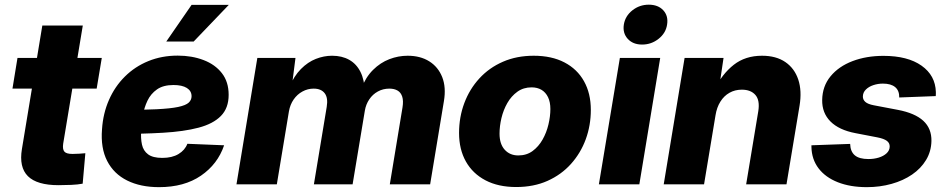

<svg xmlns="http://www.w3.org/2000/svg" viewBox="-20 -772 3962 804"><path d="M406.2 -529.3 384.8 -400.9H32.2L53.2 -529.3ZM157.2 -665H326.7L244.6 -170.4Q241.2 -147 249.5 -137.2Q257.8 -127.4 283.7 -127.4Q294.4 -127.4 312 -128.4Q329.6 -129.4 337.4 -130.4L326.2 -2.9Q305.7 1 278.6 2.2Q251.5 3.4 225.1 3.4Q134.8 3.4 96.9 -34.2Q59.1 -71.8 71.8 -147.9Z M646 11.7Q568.4 11.7 512.5 -16.1Q456.5 -43.9 428.7 -98.1Q400.9 -152.3 407.2 -231Q411.6 -297.4 436.3 -353.5Q460.9 -409.7 502.9 -451.4Q544.9 -493.2 601.1 -516.1Q657.2 -539.1 724.1 -539.1Q783.7 -539.1 832.3 -520.5Q880.9 -502 909.2 -465.6Q937.5 -429.2 937.5 -375Q937.5 -319.3 905 -286.4Q872.6 -253.4 811.3 -237.3Q750 -221.2 662.4 -216.1Q574.7 -210.9 463.9 -210.9L480.5 -311.5Q575.7 -311.5 635 -314.5Q694.3 -317.4 726.3 -324.2Q758.3 -331.1 770.3 -342.3Q782.2 -353.5 782.2 -369.1Q782.2 -391.1 762.5 -403.6Q742.7 -416 706.5 -416Q663.6 -416 637.5 -397.7Q611.3 -379.4 597.4 -350.1Q583.5 -320.8 578.1 -287.8Q572.8 -254.9 571.3 -226.1Q568.8 -192.4 574.5 -166.5Q580.1 -140.6 600.1 -125.7Q620.1 -110.8 659.7 -110.8Q700.7 -110.8 727.5 -127Q754.4 -143.1 764.6 -169.9L918.5 -163.6Q891.6 -84.5 821.5 -36.4Q751.5 11.7 646 11.7ZM676.3 -598.1 782.2 -751.5H938L791 -598.1Z M970.2 0 1057.6 -529.3H1217.3L1200.7 -399.4L1190.4 -404.8Q1210.9 -453.6 1240 -482.9Q1269 -512.2 1302.7 -525.4Q1336.4 -538.6 1370.6 -538.6Q1412.1 -538.6 1442.4 -521.5Q1472.7 -504.4 1489.5 -470.9Q1506.3 -437.5 1507.3 -388.7L1492.2 -399.4Q1511.2 -448.7 1542 -479.2Q1572.8 -509.8 1610.4 -524.2Q1647.9 -538.6 1687 -538.6Q1740.2 -538.6 1777.6 -515.1Q1814.9 -491.7 1831.8 -449Q1848.6 -406.2 1838.9 -348.6L1781.2 0H1612.3L1665.5 -322.3Q1669.9 -349.6 1664.3 -367.2Q1658.7 -384.8 1644.8 -392.8Q1630.9 -400.9 1610.4 -400.9Q1584 -400.9 1562.3 -388.9Q1540.5 -377 1526.4 -356Q1512.2 -335 1507.8 -308.6L1456.5 0H1294.4L1348.1 -324.2Q1354.5 -362.3 1339.6 -381.6Q1324.7 -400.9 1293.5 -400.9Q1268.6 -400.9 1246.6 -388.9Q1224.6 -377 1209.7 -355.5Q1194.8 -334 1189.9 -305.7L1139.2 0Z M2141.6 11.2Q2066.9 11.2 2013.2 -16.8Q1959.5 -44.9 1930.9 -95.7Q1902.3 -146.5 1902.3 -215.3Q1902.3 -281.7 1924.3 -340.3Q1946.3 -398.9 1987.3 -443.6Q2028.3 -488.3 2085.9 -513.4Q2143.6 -538.6 2214.8 -538.6Q2290 -538.6 2343.5 -510.7Q2397 -482.9 2425.5 -431.9Q2454.1 -380.9 2454.1 -312Q2454.1 -247.1 2432.9 -189Q2411.6 -130.9 2371.1 -85.7Q2330.6 -40.5 2272.7 -14.6Q2214.8 11.2 2141.6 11.2ZM2150.4 -121.1Q2185.1 -121.1 2210.2 -139.6Q2235.4 -158.2 2252 -187.5Q2268.6 -216.8 2276.6 -250.7Q2284.7 -284.7 2284.7 -315.4Q2284.7 -344.7 2274.9 -365Q2265.1 -385.3 2247.6 -395.8Q2230 -406.2 2206.1 -406.2Q2171.9 -406.2 2146.5 -387.9Q2121.1 -369.6 2104.5 -340.6Q2087.9 -311.5 2079.8 -277.6Q2071.8 -243.7 2071.8 -212.4Q2071.8 -168.9 2093.5 -145Q2115.2 -121.1 2150.4 -121.1Z M2487.8 0 2575.7 -529.3H2744.6L2657.2 0ZM2668.9 -585.4Q2630.4 -585.4 2608.6 -609.4Q2586.9 -633.3 2592.3 -668.9Q2598.1 -705.1 2628.2 -728.8Q2658.2 -752.4 2696.8 -752.4Q2735.8 -752.4 2757.6 -728.8Q2779.3 -705.1 2773.4 -668.9Q2768.1 -633.3 2737.8 -609.4Q2707.5 -585.4 2668.9 -585.4Z M2976.1 -288.6 2928.2 0H2759.3L2846.7 -529.3H3009.8L2989.3 -391.1L2971.2 -396.5Q3004.4 -462.9 3052.7 -500.7Q3101.1 -538.6 3170.9 -538.6Q3230 -538.6 3268.6 -512.2Q3307.1 -485.8 3322.8 -438.7Q3338.4 -391.6 3328.1 -329.1L3273.4 0H3104.5L3155.3 -306.2Q3162.6 -352.1 3143.3 -374.3Q3124 -396.5 3086.4 -396.5Q3057.6 -396.5 3034.7 -383.5Q3011.7 -370.6 2996.6 -346.4Q2981.4 -322.3 2976.1 -288.6Z M3609.9 11.7Q3540.5 11.7 3488.5 -8.8Q3436.5 -29.3 3407.7 -67.1Q3378.9 -105 3377.9 -156.7Q3377.9 -158.7 3377.9 -160.2Q3377.9 -161.6 3377.9 -163.6L3540 -169.4Q3541 -137.2 3559.6 -121.6Q3578.1 -106 3616.7 -106Q3639.6 -106 3659.7 -112.1Q3679.7 -118.2 3692.4 -129.9Q3705.1 -141.6 3705.6 -157.7Q3706.1 -172.9 3693.8 -182.1Q3681.6 -191.4 3653.8 -196.8L3562.5 -214.4Q3493.2 -227.5 3457.5 -263.4Q3421.9 -299.3 3422.9 -353.5Q3423.8 -411.1 3458 -452.6Q3492.2 -494.1 3550 -516.1Q3607.9 -538.1 3679.2 -538.1Q3780.8 -538.1 3838.9 -497.1Q3897 -456.1 3898.9 -386.7Q3898.9 -382.8 3898.9 -378.4Q3898.9 -374 3898.4 -369.6L3745.6 -363.8Q3746.1 -392.6 3728.5 -407.2Q3710.9 -421.9 3677.2 -421.9Q3656.2 -421.9 3637.2 -415.5Q3618.2 -409.2 3606 -397.2Q3593.8 -385.3 3593.3 -368.7Q3592.8 -355 3603.3 -345.5Q3613.8 -335.9 3639.2 -331.1L3739.7 -312Q3811.5 -298.3 3846.4 -266.1Q3881.3 -233.9 3880.4 -181.6Q3879.4 -137.7 3857.9 -102.1Q3836.4 -66.4 3799.3 -41Q3762.2 -15.6 3713.4 -2Q3664.6 11.7 3609.9 11.7Z"/></svg>

Font: Inter 24pt ExtraBold
Style: Italic
Weight: 800
Italic angle: -9.3988°
Designer: Rasmus Andersson
Foundry: rsms
Version: Version 4.001;git-66647c0bb